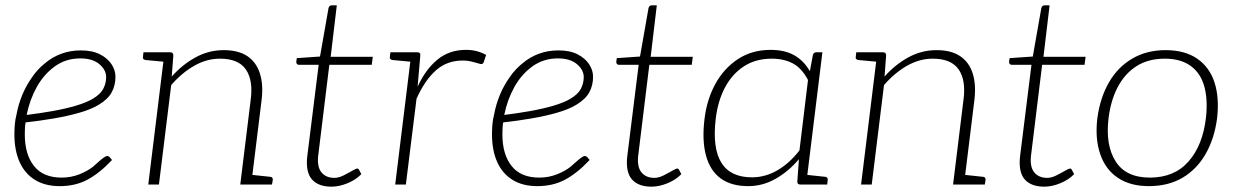

<svg xmlns="http://www.w3.org/2000/svg" viewBox="-20 -692 4622 720"><path d="M204 6Q149 6 111 -17.5Q73 -41 53.5 -84.5Q34 -128 34 -188Q34 -206 35.5 -225Q37 -244 42 -263Q49 -301 63.5 -336Q78 -371 100 -402Q110 -417 122.5 -430.5Q135 -444 149 -455Q176 -478 210 -490.5Q244 -503 283 -503Q326 -503 354.5 -488.5Q383 -474 398 -451.5Q413 -429 413 -404Q413 -372 399 -346Q385 -320 350 -299Q322 -282 278.5 -269.5Q235 -257 183 -248Q131 -239 76 -233Q74 -222 73.5 -209.5Q73 -197 73 -188Q73 -113 107.5 -69.5Q142 -26 211 -26Q247 -26 278 -38.5Q309 -51 329 -67Q337 -74 347.5 -83.5Q358 -93 367.5 -100Q377 -107 382 -107Q387 -107 391 -103L400 -92Q354 -43 308.5 -18.5Q263 6 204 6ZM80 -261Q129 -267 177 -275.5Q225 -284 264 -295.5Q303 -307 327 -321Q356 -338 367 -358.5Q378 -379 378 -403Q378 -430 352.5 -451.5Q327 -473 281 -473Q227 -473 185.5 -443Q144 -413 117.5 -365Q91 -317 80 -261Z M536 0 597 -496H618Q630 -496 630 -484L624 -405Q664 -450 713.5 -477Q763 -504 819 -504Q874 -504 907.5 -481.5Q941 -459 954.5 -417Q968 -375 961 -317L922 0H881L920 -317Q930 -391 902 -431.5Q874 -472 805 -472Q755 -472 708.5 -445.5Q662 -419 622 -373L576 0ZM909 0 918 -37 993 -29Q998 -29 1000.5 -26Q1003 -23 1003 -18L1000 0ZM610 -496 601 -460 525 -467Q521 -468 518 -470.5Q515 -473 516 -478L518 -496Z M1223 8Q1174 8 1150 -19Q1126 -46 1132 -104L1175 -449H1101Q1096 -449 1093.5 -452Q1091 -455 1091 -460L1093 -474L1180 -480L1212 -662Q1215 -672 1224 -672H1243L1220 -479H1378L1374 -449H1215L1173 -106Q1169 -65 1186 -45Q1203 -25 1234 -25Q1250 -25 1268 -34Q1286 -43 1300.5 -51.5Q1315 -60 1320 -60Q1324 -60 1326 -56L1335 -39Q1315 -18 1283.5 -5Q1252 8 1223 8Z M1462 0 1523 -496H1543Q1551 -496 1554 -493Q1557 -490 1556 -482L1546 -367Q1576 -432 1620.5 -468.5Q1665 -505 1727 -505Q1750 -505 1768.5 -500Q1787 -495 1803 -486L1794 -459Q1793 -455 1789.5 -453Q1786 -451 1782 -452Q1774 -454 1754.5 -459.5Q1735 -465 1715 -465Q1656 -465 1614.5 -428Q1573 -391 1542 -322L1502 0ZM1536 -496 1527 -460 1451 -467Q1447 -468 1444 -470.5Q1441 -473 1442 -478L1444 -496Z M1995 6Q1940 6 1902 -17.5Q1864 -41 1844.5 -84.5Q1825 -128 1825 -188Q1825 -206 1826.5 -225Q1828 -244 1833 -263Q1840 -301 1854.5 -336Q1869 -371 1891 -402Q1901 -417 1913.5 -430.5Q1926 -444 1940 -455Q1967 -478 2001 -490.5Q2035 -503 2074 -503Q2117 -503 2145.5 -488.5Q2174 -474 2189 -451.5Q2204 -429 2204 -404Q2204 -372 2190 -346Q2176 -320 2141 -299Q2113 -282 2069.5 -269.5Q2026 -257 1974 -248Q1922 -239 1867 -233Q1865 -222 1864.5 -209.5Q1864 -197 1864 -188Q1864 -113 1898.5 -69.5Q1933 -26 2002 -26Q2038 -26 2069 -38.5Q2100 -51 2120 -67Q2128 -74 2138.5 -83.5Q2149 -93 2158.5 -100Q2168 -107 2173 -107Q2178 -107 2182 -103L2191 -92Q2145 -43 2099.5 -18.5Q2054 6 1995 6ZM1871 -261Q1920 -267 1968 -275.5Q2016 -284 2055 -295.5Q2094 -307 2118 -321Q2147 -338 2158 -358.5Q2169 -379 2169 -403Q2169 -430 2143.5 -451.5Q2118 -473 2072 -473Q2018 -473 1976.5 -443Q1935 -413 1908.5 -365Q1882 -317 1871 -261Z M2423 8Q2374 8 2350 -19Q2326 -46 2332 -104L2375 -449H2301Q2296 -449 2293.5 -452Q2291 -455 2291 -460L2293 -474L2380 -480L2412 -662Q2415 -672 2424 -672H2443L2420 -479H2578L2574 -449H2415L2373 -106Q2369 -65 2386 -45Q2403 -25 2434 -25Q2450 -25 2468 -34Q2486 -43 2500.5 -51.5Q2515 -60 2520 -60Q2524 -60 2526 -56L2535 -39Q2515 -18 2483.5 -5Q2452 8 2423 8Z M2786 6Q2722 6 2682.5 -23Q2643 -52 2627.5 -108.5Q2612 -165 2622 -247Q2631 -320 2663 -378Q2695 -436 2747.5 -470.5Q2800 -505 2870 -505Q2922 -505 2958 -485Q2994 -465 3017 -425L3028 -484Q3030 -496 3042 -496H3064L3003 0H2981Q2969 0 2970 -12L2976 -95Q2937 -49 2888.5 -21.5Q2840 6 2786 6ZM2800 -27Q2850 -27 2895.5 -53.5Q2941 -80 2978 -128L3010 -392Q2987 -436 2953.5 -454Q2920 -472 2874 -472Q2814 -472 2770 -443.5Q2726 -415 2699 -364.5Q2672 -314 2664 -247Q2651 -137 2685 -82Q2719 -27 2800 -27ZM2990 0 2999 -37 3074 -29Q3079 -29 3081.5 -26Q3084 -23 3084 -18L3082 0Z M3209 0 3270 -496H3291Q3303 -496 3303 -484L3297 -405Q3337 -450 3386.5 -477Q3436 -504 3492 -504Q3547 -504 3580.5 -481.5Q3614 -459 3627.5 -417Q3641 -375 3634 -317L3595 0H3554L3593 -317Q3603 -391 3575 -431.5Q3547 -472 3478 -472Q3428 -472 3381.5 -445.5Q3335 -419 3295 -373L3249 0ZM3582 0 3591 -37 3666 -29Q3671 -29 3673.5 -26Q3676 -23 3676 -18L3673 0ZM3283 -496 3274 -460 3198 -467Q3194 -468 3191 -470.5Q3188 -473 3189 -478L3191 -496Z M3896 8Q3847 8 3823 -19Q3799 -46 3805 -104L3848 -449H3774Q3769 -449 3766.5 -452Q3764 -455 3764 -460L3766 -474L3853 -480L3885 -662Q3888 -672 3897 -672H3916L3893 -479H4051L4047 -449H3888L3846 -106Q3842 -65 3859 -45Q3876 -25 3907 -25Q3923 -25 3941 -34Q3959 -43 3973.5 -51.5Q3988 -60 3993 -60Q3997 -60 3999 -56L4008 -39Q3988 -18 3956.5 -5Q3925 8 3896 8Z M4351 -504Q4423 -504 4469.5 -472Q4516 -440 4534.5 -382.5Q4553 -325 4544 -248Q4534 -172 4501 -114.5Q4468 -57 4414.5 -25.5Q4361 6 4288 6Q4218 6 4171.5 -25.5Q4125 -57 4105.5 -115Q4086 -173 4095 -248Q4105 -324 4138 -382Q4171 -440 4225.5 -472Q4280 -504 4351 -504ZM4292 -26Q4384 -26 4437 -86.5Q4490 -147 4502 -248Q4510 -316 4496.5 -366.5Q4483 -417 4445.5 -444.5Q4408 -472 4348 -472Q4286 -472 4242 -444Q4198 -416 4171.5 -365.5Q4145 -315 4137 -248Q4125 -148 4163.5 -87Q4202 -26 4292 -26Z"/></svg>

Font: Aleo ExtraLight
Style: Italic
Weight: 250
Italic angle: -7°
Designer: Alessio Laiso
Foundry: Alessio Laiso
Version: Version 2.001;gftools[0.9.29]